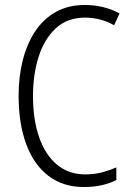

<svg xmlns="http://www.w3.org/2000/svg" viewBox="-20 -744 528 774"><path d="M323 -673Q251 -673 204.5 -629.5Q158 -586 135.5 -514.5Q113 -443 113 -357Q113 -261 138 -190Q163 -119 210 -80Q257 -41 323 -41Q361 -41 392.5 -49.5Q424 -58 449 -69V-18Q423 -5 390.5 2.5Q358 10 318 10Q235 10 176 -34.5Q117 -79 86 -162Q55 -245 55 -358Q55 -434 71.5 -500Q88 -566 121 -616.5Q154 -667 204.5 -695.5Q255 -724 322 -724Q398 -724 462 -690L440 -642Q386 -673 323 -673Z"/></svg>

Font: Noto Sans Sinhala UI Condensed Light
Style: Regular
Weight: 300
Width: 3
Designer: Jelle Bosma - Monotype Design Team
Foundry: Monotype Imaging Inc.
Version: Version 2.006; ttfautohint (v1.8.4.7-5d5b)